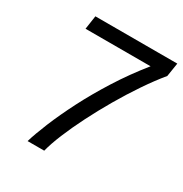

<svg xmlns="http://www.w3.org/2000/svg" viewBox="-168 -850 931 978"><g transform="rotate(30 297.0 -361.5)"><path d="M131.1 0Q145.7 -49.5 175.7 -122.4Q205.7 -195.3 250 -282.2Q294.4 -369 352.9 -461.6Q411.4 -554.2 483 -643.1H100.6L112.4 -723H594.2L581.6 -643.1Q538 -590.3 492.9 -523.5Q447.7 -456.8 405.4 -384.2Q363.1 -311.6 327.3 -240.7Q291.4 -169.8 265.8 -107.6Q240.1 -45.3 228.9 0Z"/></g></svg>

Font: Public Sans Thin
Style: Italic
Weight: 100
Italic angle: -8°
Designer: The Public Sans project authors (U.S. Web Design System). Libre Franklin designed by Pablo Impallari and Rodrigo Fuenzal
Version: Version 2.000